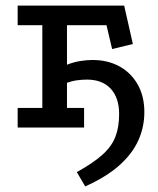

<svg xmlns="http://www.w3.org/2000/svg" viewBox="-20 -455 563 685"><path d="M43 0V-70H131V-365H43V-435H423L454 -298L380 -280L360 -365H219V-70H280V0ZM284 210 254 159Q312 127 345 97.5Q378 68 391.5 33.5Q405 -1 405 -48Q405 -106 375 -138.5Q345 -171 290 -171Q273 -171 254.5 -168.5Q236 -166 217 -159L216 -223Q241 -233 264.5 -237Q288 -241 310 -241Q364 -241 405.5 -218.5Q447 -196 471 -154Q495 -112 495 -55Q495 -1 473 47Q451 95 404.5 136Q358 177 284 210Z"/></svg>

Font: Podkova Medium
Style: Regular
Weight: 500
Designer: Ilya Yudin
Foundry: Cyreal (www.cyreal.org)
Version: Version 2.103